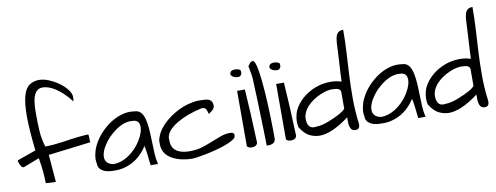

<svg xmlns="http://www.w3.org/2000/svg" viewBox="-65 -1152 3860 1494"><g transform="rotate(-10 1864.5 -405.0)"><path d="M586.9 -326.2Q591.8 -326.2 591.8 -299.8Q591.8 -273.4 593.8 -263.7L258.8 -222.7L276.4 -5.9L197.3 -9.8Q197.3 -97.7 177.7 -210.9L50.8 -162.1Q38.1 -162.1 29.3 -176.8Q13.7 -202.1 13.7 -222.7L162.1 -275.4Q142.6 -443.4 142.6 -548.3Q142.6 -653.3 160.2 -711.9Q177.7 -770.5 211.4 -790.5Q245.1 -810.5 283.2 -810.5Q321.3 -810.5 360.8 -793.9Q400.4 -777.3 436.5 -752Q472.7 -726.6 498 -694.8Q523.4 -663.1 523.4 -632.8Q523.4 -609.4 518.6 -599.6Q479.5 -654.3 423.8 -697.3Q357.4 -748 298.8 -748Q243.2 -748 224.6 -668.9Q215.8 -627.9 215.8 -553.2Q215.8 -478.5 219.7 -416.5Q223.6 -354.5 243.2 -292Q303.7 -292 378.9 -302.7Q523.4 -325.2 586.9 -326.2Z M1003.9 -162.1Q930.7 -46.9 808.6 -19.5Q780.3 -13.7 757.3 -13.7Q734.4 -13.7 719.2 -14.2Q704.1 -14.6 685.5 -18.6Q667 -22.5 651.4 -31.2Q615.2 -51.8 615.2 -88.9Q611.3 -106.4 611.3 -128.4Q611.3 -150.4 621.1 -186.5Q630.9 -222.7 656.7 -264.6Q682.6 -306.6 719.7 -341.8Q796.9 -416 886.7 -437.5Q913.1 -443.4 935.1 -443.4Q957 -443.4 974.6 -440.4Q1031.2 -440.4 1050.8 -363.3Q1063.5 -314.5 1065.9 -227.1Q1068.4 -139.6 1070.8 -92.3Q1073.2 -44.9 1083 -5.9H1025.4Q1021.5 -32.2 1019.5 -52.7Q1017.6 -73.2 1015.6 -90.8Q1010.7 -131.8 1003.9 -162.1ZM1000 -313.5Q1000 -370.1 944.3 -370.1Q937.5 -371.1 930.7 -371.1Q859.4 -371.1 780.3 -302.7Q743.2 -271.5 716.8 -232.4Q677.7 -176.8 677.7 -132.8Q677.7 -75.2 744.1 -64.5Q832 -66.4 912.1 -144.5Q946.3 -178.7 968.8 -218.8Q1000 -272.5 1000 -313.5Z M1709 -125Q1709 -120.1 1706.5 -109.9Q1704.1 -99.6 1680.2 -85.4Q1656.2 -71.3 1621.6 -58.6Q1586.9 -45.9 1545.9 -35.2Q1504.9 -24.4 1465.8 -16.6Q1384.8 0 1350.6 0Q1316.4 0 1276.9 -7.8Q1237.3 -15.6 1203.1 -33.2Q1124 -74.2 1124 -154.3Q1124 -160.2 1124 -177.7Q1124 -195.3 1138.7 -228Q1153.3 -260.7 1182.6 -293.5Q1211.9 -326.2 1251 -353.5Q1333 -412.1 1422.9 -429.7Q1454.1 -436.5 1475.1 -436.5Q1496.1 -436.5 1509.8 -436Q1523.4 -435.5 1538.1 -434.1Q1552.7 -432.6 1563.5 -426.8Q1588.9 -414.1 1588.9 -377Q1588.9 -353.5 1555.7 -331.1Q1546.9 -325.2 1540 -320.3Q1535.2 -342.8 1527.3 -358.4Q1519.5 -374 1493.2 -374Q1377.9 -349.6 1294.9 -300.8Q1201.2 -245.1 1201.2 -183.6Q1201.2 -176.8 1202.1 -168.9Q1202.1 -106.4 1250 -80.1Q1286.1 -60.5 1343.3 -60.5Q1400.4 -60.5 1442.4 -73.7Q1484.4 -86.9 1523.9 -103Q1563.5 -119.1 1601.6 -132.8Q1639.6 -146.5 1674.3 -146.5Q1709 -146.5 1709 -125Z M1849.6 -459Q1862.3 -276.4 1871.1 -36.1Q1865.2 -5.9 1824.2 -5.9Q1813.5 -5.9 1802.2 -10.3Q1791 -14.6 1788.1 -22.5V-459ZM1758.8 -591.8Q1758.8 -626 1798.8 -626Q1825.2 -626 1841.8 -614.3Q1844.7 -603.5 1844.7 -593.3Q1844.7 -583 1836.9 -573.2Q1829.1 -563.5 1813.5 -563.5Q1797.9 -563.5 1782.2 -570.8Q1766.6 -578.1 1758.8 -591.8Z M1908.2 -632.8Q1917 -644.5 1925.3 -655.3Q1933.6 -666 1949.2 -666Q1983.4 -666 2002 -377.9Q2011.7 -210.9 2011.7 -43.9Q2011.7 1 1949.2 1L1941.4 0Q1941.4 -50.8 1938.5 -129.9Q1935.5 -209 1934.1 -267.6Q1932.6 -326.2 1930.7 -378.9Q1928.7 -431.6 1926.8 -473.1Q1924.8 -514.6 1924.3 -534.7Q1923.8 -554.7 1908.2 -632.8Z M2158.2 -459Q2170.9 -276.4 2179.7 -36.1Q2173.8 -5.9 2132.8 -5.9Q2122.1 -5.9 2110.8 -10.3Q2099.6 -14.6 2096.7 -22.5V-459ZM2067.4 -591.8Q2067.4 -626 2107.4 -626Q2133.8 -626 2150.4 -614.3Q2153.3 -603.5 2153.3 -593.3Q2153.3 -583 2145.5 -573.2Q2137.7 -563.5 2122.1 -563.5Q2106.4 -563.5 2090.8 -570.8Q2075.2 -578.1 2067.4 -591.8Z M2677.7 -41Q2677.7 -18.6 2669.4 -8.8Q2661.1 1 2641.6 1Q2595.7 1 2595.7 -75.2V-107.4Q2457 -3.9 2361.3 -3.9Q2323.2 -3.9 2283.7 -22.5Q2244.1 -41 2209 -97.7Q2204.1 -121.1 2204.1 -145.5Q2204.1 -169.9 2213.4 -204.6Q2222.7 -239.3 2251.5 -276.4Q2280.3 -313.5 2321.3 -341.8Q2411.1 -402.3 2515.6 -402.3Q2560.5 -402.3 2601.6 -388.7Q2601.6 -406.2 2604 -450.2Q2606.4 -494.1 2609.4 -543Q2615.2 -669.9 2617.2 -692.9Q2619.1 -715.8 2622.6 -731.9Q2626 -748 2632.8 -759.8Q2647.5 -784.2 2683.6 -784.2Q2683.6 -690.4 2678.2 -601.1Q2672.9 -511.7 2668.5 -426.3Q2664.1 -340.8 2664.1 -244.6Q2664.1 -148.4 2677.7 -41ZM2275.4 -153.3Q2275.4 -76.2 2331.1 -76.2Q2339.8 -76.2 2350.6 -78.1Q2390.6 -78.1 2449.2 -101.6Q2560.5 -145.5 2585 -177.7V-307.6Q2585 -341.8 2529.3 -341.8Q2522.5 -342.8 2511.2 -342.8Q2500 -342.8 2476.6 -337.9Q2453.1 -333 2423.8 -320.3Q2394.5 -307.6 2366.2 -289.1Q2306.6 -249 2284.2 -195.3Q2275.4 -174.8 2275.4 -153.3Z M3118.2 -162.1Q3044.9 -46.9 2922.9 -19.5Q2894.5 -13.7 2871.6 -13.7Q2848.6 -13.7 2833.5 -14.2Q2818.4 -14.6 2799.8 -18.6Q2781.2 -22.5 2765.6 -31.2Q2729.5 -51.8 2729.5 -88.9Q2725.6 -106.4 2725.6 -128.4Q2725.6 -150.4 2735.4 -186.5Q2745.1 -222.7 2771 -264.6Q2796.9 -306.6 2834 -341.8Q2911.1 -416 3001 -437.5Q3027.3 -443.4 3049.3 -443.4Q3071.3 -443.4 3088.9 -440.4Q3145.5 -440.4 3165 -363.3Q3177.7 -314.5 3180.2 -227.1Q3182.6 -139.6 3185.1 -92.3Q3187.5 -44.9 3197.3 -5.9H3139.6Q3135.7 -32.2 3133.8 -52.7Q3131.8 -73.2 3129.9 -90.8Q3125 -131.8 3118.2 -162.1ZM3114.3 -313.5Q3114.3 -370.1 3058.6 -370.1Q3051.8 -371.1 3044.9 -371.1Q2973.6 -371.1 2894.5 -302.7Q2857.4 -271.5 2831.1 -232.4Q2792 -176.8 2792 -132.8Q2792 -75.2 2858.4 -64.5Q2946.3 -66.4 3026.4 -144.5Q3060.5 -178.7 3083 -218.8Q3114.3 -272.5 3114.3 -313.5Z M3699.2 -41Q3699.2 -18.6 3690.9 -8.8Q3682.6 1 3663.1 1Q3617.2 1 3617.2 -75.2V-107.4Q3478.5 -3.9 3382.8 -3.9Q3344.7 -3.9 3305.2 -22.5Q3265.6 -41 3230.5 -97.7Q3225.6 -121.1 3225.6 -145.5Q3225.6 -169.9 3234.9 -204.6Q3244.1 -239.3 3272.9 -276.4Q3301.8 -313.5 3342.8 -341.8Q3432.6 -402.3 3537.1 -402.3Q3582 -402.3 3623 -388.7Q3623 -406.2 3625.5 -450.2Q3627.9 -494.1 3630.9 -543Q3636.7 -669.9 3638.7 -692.9Q3640.6 -715.8 3644 -731.9Q3647.5 -748 3654.3 -759.8Q3668.9 -784.2 3705.1 -784.2Q3705.1 -690.4 3699.7 -601.1Q3694.3 -511.7 3689.9 -426.3Q3685.5 -340.8 3685.5 -244.6Q3685.5 -148.4 3699.2 -41ZM3296.9 -153.3Q3296.9 -76.2 3352.5 -76.2Q3361.3 -76.2 3372.1 -78.1Q3412.1 -78.1 3470.7 -101.6Q3582 -145.5 3606.4 -177.7V-307.6Q3606.4 -341.8 3550.8 -341.8Q3543.9 -342.8 3532.7 -342.8Q3521.5 -342.8 3498 -337.9Q3474.6 -333 3445.3 -320.3Q3416 -307.6 3387.7 -289.1Q3328.1 -249 3305.7 -195.3Q3296.9 -174.8 3296.9 -153.3Z"/></g></svg>

Font: Architects Daughter
Style: Regular
Weight: 400
Designer: Kimberly Geswein
Foundry: Kimberly Geswein
Version: Version 1.002 2010